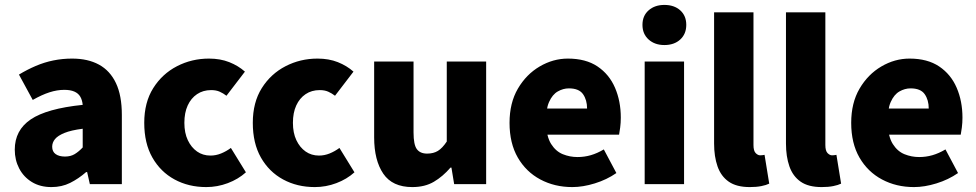

<svg xmlns="http://www.w3.org/2000/svg" viewBox="-20 -748 3966 780"><path d="M189 12Q143 12 109.5 -8.5Q76 -29 58 -63.5Q40 -98 40 -140Q40 -219 105 -263Q170 -307 316 -322Q314 -342 306 -355.5Q298 -369 282 -376Q266 -383 241 -383Q212 -383 181 -373Q150 -363 113 -342L57 -445Q90 -465 125 -480Q160 -495 197 -502.5Q234 -510 273 -510Q337 -510 382 -485.5Q427 -461 451 -410.5Q475 -360 475 -281V0H345L334 -49H330Q299 -22 265 -5Q231 12 189 12ZM244 -112Q267 -112 283.5 -122Q300 -132 316 -149V-225Q269 -219 242 -208Q215 -197 203.5 -183Q192 -169 192 -152Q192 -132 206 -122Q220 -112 244 -112Z M818 12Q746 12 689 -19Q632 -50 599 -108Q566 -166 566 -249Q566 -332 602.5 -390Q639 -448 699 -479Q759 -510 829 -510Q875 -510 911.5 -495.5Q948 -481 975 -457L900 -359Q887 -369 872.5 -375.5Q858 -382 838 -382Q805 -382 780.5 -365.5Q756 -349 742.5 -319.5Q729 -290 729 -249Q729 -208 743 -178.5Q757 -149 780.5 -132.5Q804 -116 835 -116Q857 -116 878 -124.5Q899 -133 918 -147L979 -48Q948 -20 905.5 -4Q863 12 818 12Z M1259 12Q1187 12 1130 -19Q1073 -50 1040 -108Q1007 -166 1007 -249Q1007 -332 1043.5 -390Q1080 -448 1140 -479Q1200 -510 1270 -510Q1316 -510 1352.5 -495.5Q1389 -481 1416 -457L1341 -359Q1328 -369 1313.5 -375.5Q1299 -382 1279 -382Q1246 -382 1221.5 -365.5Q1197 -349 1183.5 -319.5Q1170 -290 1170 -249Q1170 -208 1184 -178.5Q1198 -149 1221.5 -132.5Q1245 -116 1276 -116Q1298 -116 1319 -124.5Q1340 -133 1359 -147L1420 -48Q1389 -20 1346.5 -4Q1304 12 1259 12Z M1655 12Q1574 12 1537 -42.5Q1500 -97 1500 -190V-498H1660V-210Q1660 -160 1673.5 -142Q1687 -124 1715 -124Q1741 -124 1759 -135Q1777 -146 1795 -173V-498H1955V0H1825L1814 -67H1810Q1779 -31 1742.5 -9.5Q1706 12 1655 12Z M2305 12Q2233 12 2175 -19Q2117 -50 2083.5 -108Q2050 -166 2050 -249Q2050 -330 2084 -388Q2118 -446 2172.5 -478Q2227 -510 2287 -510Q2360 -510 2407.5 -478Q2455 -446 2478.5 -391.5Q2502 -337 2502 -270Q2502 -249 2499.5 -230Q2497 -211 2495 -201H2175L2173 -307H2365Q2365 -342 2348.5 -365.5Q2332 -389 2291 -389Q2268 -389 2246 -376.5Q2224 -364 2210.5 -333.5Q2197 -303 2198 -249Q2200 -193 2219 -163Q2238 -133 2266.5 -121.5Q2295 -110 2326 -110Q2354 -110 2380 -117.5Q2406 -125 2433 -141L2484 -45Q2445 -18 2396.5 -3Q2348 12 2305 12Z M2599 0V-498H2759V0ZM2679 -565Q2640 -565 2615 -587.5Q2590 -610 2590 -647Q2590 -684 2615 -706Q2640 -728 2679 -728Q2719 -728 2743.5 -706Q2768 -684 2768 -647Q2768 -610 2743.5 -587.5Q2719 -565 2679 -565Z M3026 12Q2972 12 2940.5 -10Q2909 -32 2895 -72Q2881 -112 2881 -165V-698H3041V-159Q3041 -135 3050 -126Q3059 -117 3068 -117Q3073 -117 3076.5 -117.5Q3080 -118 3086 -119L3105 -2Q3093 4 3073 8Q3053 12 3026 12Z M3318 12Q3264 12 3232.5 -10Q3201 -32 3187 -72Q3173 -112 3173 -165V-698H3333V-159Q3333 -135 3342 -126Q3351 -117 3360 -117Q3365 -117 3368.5 -117.5Q3372 -118 3378 -119L3397 -2Q3385 4 3365 8Q3345 12 3318 12Z M3693 12Q3621 12 3563 -19Q3505 -50 3471.5 -108Q3438 -166 3438 -249Q3438 -330 3472 -388Q3506 -446 3560.5 -478Q3615 -510 3675 -510Q3748 -510 3795.5 -478Q3843 -446 3866.5 -391.5Q3890 -337 3890 -270Q3890 -249 3887.5 -230Q3885 -211 3883 -201H3563L3561 -307H3753Q3753 -342 3736.5 -365.5Q3720 -389 3679 -389Q3656 -389 3634 -376.5Q3612 -364 3598.5 -333.5Q3585 -303 3586 -249Q3588 -193 3607 -163Q3626 -133 3654.5 -121.5Q3683 -110 3714 -110Q3742 -110 3768 -117.5Q3794 -125 3821 -141L3872 -45Q3833 -18 3784.5 -3Q3736 12 3693 12Z"/></svg>

Font: Source Sans 3 ExtraBold
Style: Regular
Weight: 800
Designer: Paul D. Hunt
Foundry: Adobe
Version: Version 3.052;hotconv 1.1.0;makeotfexe 2.6.0